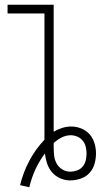

<svg xmlns="http://www.w3.org/2000/svg" viewBox="-20 -755 426 812"><path d="M104 37 65 28Q78 -26 104 -75Q130 -124 168 -164Q168 -165 168 -166.5Q168 -168 168 -169Q168 -169 168 -169.5Q168 -170 168 -170V-173Q168 -173 168 -173.5Q168 -174 168 -175V-698H12V-735H207V-198Q224 -208 243 -214Q262 -220 281 -220Q303 -220 324 -211.5Q345 -203 359 -187Q373 -171 379.5 -149.5Q386 -128 386 -106Q386 -83 379.5 -61Q373 -39 358 -23Q343 -7 321 0.5Q299 8 277 8Q255 8 234.5 -1Q214 -10 200 -26.5Q186 -43 179 -64Q172 -85 170 -106Q146 -74 129.5 -38Q113 -2 104 37ZM277 -29Q291 -29 305.5 -34Q320 -39 329.5 -50.5Q339 -62 342.5 -76.5Q346 -91 346 -106Q346 -106 346 -106Q346 -106 346 -106Q346 -106 346 -106Q346 -106 346 -106Q346 -120 342.5 -134.5Q339 -149 330 -160Q321 -171 307.5 -177Q294 -183 279 -183Q259 -183 240.5 -173.5Q222 -164 207 -150V-149Q207 -145 207 -140.5Q207 -136 207 -132Q207 -114 209 -96.5Q211 -79 219.5 -63.5Q228 -48 243.5 -38.5Q259 -29 277 -29Z"/></svg>

Font: Zed Sans Extralight
Style: Regular
Weight: 200
Designer: Belleve Invis
Foundry: Belleve Invis
Version: Version 1.0.0; ttfautohint (v1.8.4)